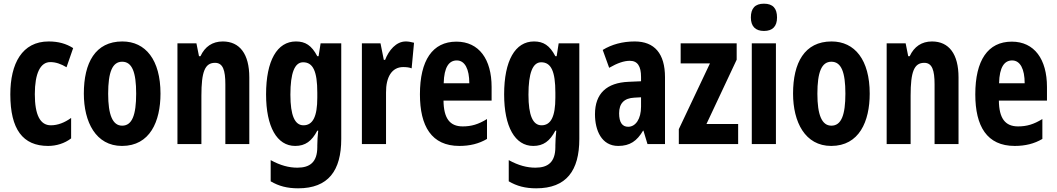

<svg xmlns="http://www.w3.org/2000/svg" viewBox="-20 -782 5734 1042"><path d="M241 10C286 10 331 -4 366 -31V-142C330 -116 293 -102 256 -102C198 -102 169 -158 169 -271C169 -384 199 -445 253 -445C283 -445 311 -435 341 -417L377 -521C339 -545 297 -557 244 -557C100 -557 36 -437 36 -270C36 -80 104 10 241 10Z M851 -274C851 -457 770 -557 644 -557C497 -557 435 -441 435 -274C435 -120 500 10 642 10C794 10 851 -123 851 -274ZM567 -273C567 -391 590 -447 643 -447C697 -447 719 -390 719 -274C719 -158 697 -100 643 -100C591 -100 567 -159 567 -273Z M1189 -557C1133 -557 1092 -529 1068 -477H1060L1046 -547H943V0H1073V-263C1073 -393 1092 -441 1147 -441C1190 -441 1203 -401 1203 -324V0H1333V-362C1333 -489 1281 -557 1189 -557Z M1586 -557C1484 -557 1424 -453 1424 -270C1424 -94 1483 10 1582 10C1637 10 1672 -16 1702 -73H1707C1704 -48 1702 -15 1702 7V16C1702 98 1662 128 1594 128C1548 128 1502 116 1449 87V202C1493 228 1539 240 1598 240C1762 240 1832 144 1832 -28V-547H1720L1709 -477H1702C1671 -536 1637 -557 1586 -557ZM1625 -444C1679 -444 1702 -395 1702 -279V-252C1702 -150 1678 -102 1627 -102C1580 -102 1556 -155 1556 -268C1556 -386 1579 -444 1625 -444Z M2182 -557C2130 -557 2090 -509 2070 -457H2063L2045 -547H1944V0H2075V-279C2074 -364 2107 -418 2168 -418C2187 -418 2202 -416 2214 -411L2227 -550C2208 -555 2195 -557 2182 -557Z M2457 -556C2327 -556 2259 -454 2259 -270C2259 -97 2322 10 2473 10C2530 10 2579 -2 2623 -28V-136C2576 -107 2538 -96 2491 -96C2421 -96 2388 -140 2387 -236H2648V-310C2648 -460 2580 -556 2457 -556ZM2459 -454C2503 -454 2527 -407 2527 -330H2388C2390 -418 2417 -454 2459 -454Z M2878 -557C2776 -557 2716 -453 2716 -270C2716 -94 2775 10 2874 10C2929 10 2964 -16 2994 -73H2999C2996 -48 2994 -15 2994 7V16C2994 98 2954 128 2886 128C2840 128 2794 116 2741 87V202C2785 228 2831 240 2890 240C3054 240 3124 144 3124 -28V-547H3012L3001 -477H2994C2963 -536 2929 -557 2878 -557ZM2917 -444C2971 -444 2994 -395 2994 -279V-252C2994 -150 2970 -102 2919 -102C2872 -102 2848 -155 2848 -268C2848 -386 2871 -444 2917 -444Z M3425 -557C3359 -557 3300 -541 3251 -511L3286 -414C3331 -440 3367 -452 3398 -452C3440 -452 3459 -423 3459 -364V-341L3391 -338C3273 -333 3209 -275 3209 -162C3209 -74 3245 10 3335 10C3399 10 3437 -17 3470 -73H3472L3494 0H3589V-363C3589 -491 3532 -557 3425 -557ZM3422 -252 3459 -254V-203C3459 -137 3430 -94 3389 -94C3357 -94 3340 -118 3340 -167C3340 -221 3367 -249 3422 -252Z M3986 0V-109H3814L3978 -458V-547H3674V-438H3833L3664 -81V0Z M4126 -762C4078 -762 4055 -737 4055 -687C4055 -639 4080 -614 4126 -614C4173 -614 4197 -639 4197 -687C4197 -736 4175 -762 4126 -762ZM4191 -547H4060V0H4191Z M4700 -274C4700 -457 4619 -557 4493 -557C4346 -557 4284 -441 4284 -274C4284 -120 4349 10 4491 10C4643 10 4700 -123 4700 -274ZM4416 -273C4416 -391 4439 -447 4492 -447C4546 -447 4568 -390 4568 -274C4568 -158 4546 -100 4492 -100C4440 -100 4416 -159 4416 -273Z M5038 -557C4982 -557 4941 -529 4917 -477H4909L4895 -547H4792V0H4922V-263C4922 -393 4941 -441 4996 -441C5039 -441 5052 -401 5052 -324V0H5182V-362C5182 -489 5130 -557 5038 -557Z M5471 -556C5341 -556 5273 -454 5273 -270C5273 -97 5336 10 5487 10C5544 10 5593 -2 5637 -28V-136C5590 -107 5552 -96 5505 -96C5435 -96 5402 -140 5401 -236H5662V-310C5662 -460 5594 -556 5471 -556ZM5473 -454C5517 -454 5541 -407 5541 -330H5402C5404 -418 5431 -454 5473 -454Z"/></svg>

Font: Noto Sans Myanmar UI ExtraCondensed
Style: Bold
Weight: 700
Width: 2
Designer: Monotype Design Team
Foundry: Monotype Imaging Inc.
Version: Version 2.103